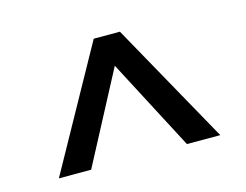

<svg xmlns="http://www.w3.org/2000/svg" viewBox="-59 -958 663 517"><g transform="rotate(-15 272.5 -699.5)"><path d="M309 -869 498 -530H405L272 -784L138 -530H48L236 -869Z"/></g></svg>

Font: Bitter Pro Medium
Style: Regular
Weight: 500
Designer: Sol Matas, and Bitter project Authors
Foundry: Sol Matas
Version: Version 1.010